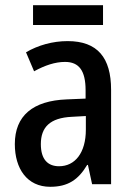

<svg xmlns="http://www.w3.org/2000/svg" viewBox="-20 -708 514 738"><path d="M376 -688H107V-612H376ZM240 -550C182 -550 126 -534 80 -507L111 -434C153 -457 192 -470 230 -470C284 -470 309 -436 309 -361V-329L237 -326C106 -321 37 -263 37 -154C37 -60 84 10 173 10C241 10 281 -17 315 -74H318L334 0H407V-363C407 -486 355 -550 240 -550ZM256 -259 310 -262V-210C310 -120 268 -69 207 -69C164 -69 137 -95 137 -154C137 -219 172 -255 256 -259Z"/></svg>

Font: Noto Sans Gujarati UI Condensed Medium
Style: Regular
Weight: 500
Width: 3
Designer: Jelle Bosma - Monotype Design Team, Universal Thirst
Foundry: Monotype Imaging Inc.
Version: Version 2.106